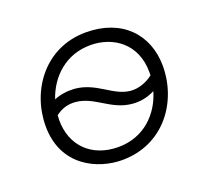

<svg xmlns="http://www.w3.org/2000/svg" viewBox="-97 -643 830 765"><g transform="rotate(-20 318.5 -260.0)"><path d="M413 -193C446 -190 478 -196 509 -212C483 -123 411 -50 303 -50C190 -50 117 -123 117 -231L118 -252C144 -272 172 -280 203 -277C281 -270 325 -201 413 -193ZM299 4C476 4 579 -142 579 -293C579 -428 488 -524 336 -524C162 -524 58 -378 58 -227C58 -56 198 4 299 4ZM130 -315C159 -401 231 -470 335 -470C432 -470 520 -409 520 -289V-275C492 -253 457 -241 424 -244C352 -251 308 -320 217 -328C187 -330 157 -326 130 -315Z"/></g></svg>

Font: Fixel Display Light
Style: Italic
Weight: 300
Italic angle: -10°
Designer: AlfaBravo + MacPaw
Foundry: Kyrylo Tkachov, Marchela Mozhyna, Serhii Makarenko, Maria Weinstein, Zakhar Kryvoshyya
Version: Version 1.210;Glyphs 3.2 (3217)